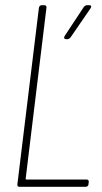

<svg xmlns="http://www.w3.org/2000/svg" viewBox="-20 -720 395 740"><path d="M55 0H310C316 0 321 -4 321 -10L322 -18C323 -24 320 -28 314 -28H82C80 -28 78 -30 79 -32L159 -690C160 -696 157 -700 151 -700H141C135 -700 131 -696 130 -690L47 -10C46 -4 49 0 55 0ZM235 -569H240C244 -569 249 -572 252 -576L329 -688C334 -695 331 -700 324 -700H316C311 -700 306 -697 303 -693L229 -581C225 -574 228 -569 235 -569Z"/></svg>

Font: Barlow Condensed Thin
Style: Italic
Weight: 250
Width: 3
Italic angle: -7°
Designer: Jeremy Tribby
Foundry: Tribby Type
Version: Version 1.422;hotconv 1.0.109;makeotfexe 2.5.65596